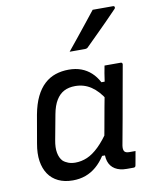

<svg xmlns="http://www.w3.org/2000/svg" viewBox="-91 -888 781 967"><g transform="rotate(-10 300.0 -404.5)"><path d="M278 -543Q314 -543 342 -532.5Q370 -522 392 -502Q414 -482 430 -452H457L442 -361Q413 -408 377 -432Q341 -456 296 -456Q263 -456 239 -443.5Q215 -431 198.5 -404Q182 -377 174 -334L150 -205Q143 -168 148 -141Q153 -114 168 -98Q179 -88 195 -82Q211 -76 231 -76Q262 -76 291.5 -88.5Q321 -101 352 -131Q383 -161 417 -212L394 -86H369Q349 -55 324 -33.5Q299 -12 269 -1Q239 10 203 10Q161 10 129.5 -5Q98 -20 79 -48Q60 -76 54 -115Q48 -154 57 -204L82 -348Q92 -401 110 -438Q128 -475 153.5 -498.5Q179 -522 210.5 -532.5Q242 -543 278 -543ZM460 -532Q481 -532 501 -532Q521 -532 542 -532Q546 -532 548 -530.5Q550 -529 551 -526.5Q552 -524 551 -520Q539 -454 527 -386Q515 -318 503 -251Q491 -184 479 -120Q476 -100 482 -90.5Q488 -81 507 -81Q512 -81 516.5 -81Q521 -81 524 -81H539Q536 -63 532.5 -44.5Q529 -26 526 -9Q525 -4 522 -2Q519 0 515 0Q509 0 499 0Q489 0 480 0Q444 0 420.5 -14.5Q397 -29 388.5 -56Q380 -83 386 -120Q396 -172 405 -223.5Q414 -275 423.5 -326.5Q433 -378 443 -430Q446 -445 448 -461Q450 -477 453 -494.5Q456 -512 460 -532ZM450 -819Q479 -819 503 -819Q527 -819 554 -819Q561 -819 562 -813Q563 -807 557 -802Q529 -773 504.5 -748Q480 -723 454 -697.5Q428 -672 395 -639Q392 -635 387.5 -633Q383 -631 377 -631Q358 -631 337.5 -631Q317 -631 299 -631Q324 -661 349 -692.5Q374 -724 399.5 -755.5Q425 -787 450 -819Z"/></g></svg>

Font: RecMonoLinear Nerd Font Mono
Style: Italic
Weight: 400
Italic angle: -10°
Monospace: yes
Version: Version 1.085; ttfautohint (v1.8.4.7-5d5b);Nerd Fonts 3.2.1